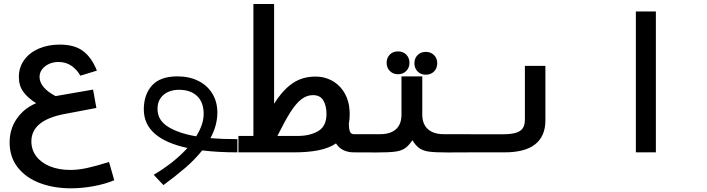

<svg xmlns="http://www.w3.org/2000/svg" viewBox="-20 -784 3640 988"><path d="M29.5 -51Q29.5 -120.5 66.8 -173.8Q104 -227 166 -253Q123 -280 100 -311.5Q77 -343 77 -388Q77 -437 104.2 -475Q131.5 -513 179.5 -533.8Q227.5 -554.5 287.5 -554.5Q364 -554.5 408.2 -520.8Q452.5 -487 478.5 -420.5L393.5 -394.5Q377 -424.5 348.5 -444.8Q320 -465 281 -465Q254 -465 231.8 -454.8Q209.5 -444.5 196.5 -427Q183.5 -409.5 183.5 -388Q183.5 -360.5 205 -335.2Q226.5 -310 266 -289.5L459 -323L476 -228.5L310 -197Q141.5 -164.5 141.5 -56.5Q141.5 -13.5 166.2 19.8Q191 53 236.8 71.8Q282.5 90.5 342.5 90.5Q382 90.5 428.2 80.5Q474.5 70.5 541 49.5L568 143.5Q520 163.5 460.8 174.2Q401.5 185 345 185Q256.5 185 185 158Q113.5 131 71.5 77.8Q29.5 24.5 29.5 -51Z M944.5 -22.5Q720 -71 720 -221Q720 -297 762 -344Q804 -391 893.5 -391Q954 -391 1000.5 -367.8Q1047 -344.5 1072.8 -302.2Q1098.5 -260 1098.5 -204.5Q1098.5 -139 1063 -73Q1122 -68 1201.5 -68V0Q1102 0 1020.5 -10Q982.5 37.5 933 80Q883.5 122.5 821 168.5L771 115.5Q877 52.5 944.5 -22.5ZM989.5 -82.5Q1028 -143.5 1028 -198Q1028 -257.5 994.2 -289.8Q960.5 -322 900 -322Q871 -322 846 -311.2Q821 -300.5 805.8 -278.5Q790.5 -256.5 790.5 -224Q790.5 -165 845.5 -131.2Q900.5 -97.5 989.5 -82.5Z M1207 -84.5H1284V-763.5H1390.5V-250Q1435.5 -321.5 1486 -355.8Q1536.5 -390 1603.5 -390Q1646.5 -390 1682.8 -372Q1719 -354 1743.8 -319.8Q1768.5 -285.5 1776.5 -238.5V-236Q1779.5 -216.5 1779.5 -196Q1779.5 -169 1775 -146.5Q1775.5 -119.5 1781 -106.5Q1786.5 -93.5 1801.5 -93.5V0Q1738.5 0 1709 -46Q1673 -21.5 1619.2 -10.8Q1565.5 0 1493 0H1207ZM1660 -197.5Q1660 -240 1643.8 -267.2Q1627.5 -294.5 1590.5 -294.5Q1558 -294.5 1530 -272.5Q1502 -250.5 1474 -206.2Q1446 -162 1407.5 -84.5H1512Q1575 -84.5 1617.5 -109.5Q1660 -134.5 1660 -197.5Z M1969.5 -461Q1969.5 -486.5 1985.8 -503Q2002 -519.5 2028 -519.5Q2054 -519.5 2070.5 -503Q2087 -486.5 2087 -461Q2087 -435.5 2070.5 -418.8Q2054 -402 2028 -402Q2002.5 -402 1986 -418.8Q1969.5 -435.5 1969.5 -461ZM2112.5 -458.5Q2112.5 -484 2128.8 -500.5Q2145 -517 2171 -517Q2197 -517 2213.5 -500.5Q2230 -484 2230 -458.5Q2230 -433 2213.5 -416.2Q2197 -399.5 2171 -399.5Q2145.5 -399.5 2129 -416.2Q2112.5 -433 2112.5 -458.5ZM2046 -194V-391H2153V-194Q2153 -145.5 2181.8 -119.5Q2210.5 -93.5 2264.5 -93.5H2401.5V0L2283.5 0.5Q2220.5 0.5 2189.5 -3.5Q2158.5 -7.5 2139.2 -20.5Q2120 -33.5 2102 -62.5Q2083 -33.5 2063.2 -20.5Q2043.5 -7.5 2012.2 -3.5Q1981 0.5 1918 0.5L1798.5 0V-93.5H1935.5Q1989.5 -93.5 2017.8 -119.2Q2046 -145 2046 -194Z M2400 -93H2564Q2608 -93 2633.2 -100.2Q2658.5 -107.5 2669.8 -123.8Q2681 -140 2681 -168.5V-445H2786.5V-164.5Q2786.5 -84 2734.5 -42Q2682.5 0 2575.5 0H2400Z M3355 -725V0H3252V-725Z"/></svg>

Font: JuliaMono SemiBold
Style: Regular
Weight: 600
Monospace: yes
Designer: cormullion
Foundry: corm
Version: Version 0.055; ttfautohint (v1.8.4)